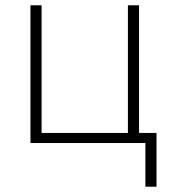

<svg xmlns="http://www.w3.org/2000/svg" viewBox="-20 -540 640 725"><path d="M529 165V0H95V-520H137V-38H463V-520H505V-38H571V165Z"/></svg>

Font: Iosevka Extralight Extended
Style: Regular
Weight: 200
Width: 7
Monospace: yes
Designer: Belleve Invis
Foundry: Belleve Invis
Version: Version 32.5.0; ttfautohint (v1.8.4)